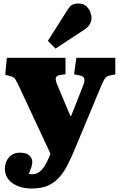

<svg xmlns="http://www.w3.org/2000/svg" viewBox="-20 -849 684 1099"><path d="M162 230Q95 230 51.5 199.5Q8 169 8 116Q8 79 31 52Q54 25 94 25Q132 25 148.5 41.5Q165 58 165 79Q165 91 159 109Q153 127 145 147Q176 152 196.5 140.5Q217 129 232.5 105.5Q248 82 260 53L269 31L83 -367Q74 -385 67 -396.5Q60 -408 39 -413L10 -421L19 -518H355V-424L326 -420Q304 -417 300 -404Q296 -391 308 -363L383 -185H387L455 -357Q466 -383 462.5 -398Q459 -413 437 -417L404 -424L417 -518H640V-423L609 -417Q589 -413 581 -401Q573 -389 559 -357L411 -2Q389 52 366.5 95.5Q344 139 316.5 169Q289 199 252 214.5Q215 230 162 230ZM298 -571 254 -615 368 -795Q382 -817 396 -823Q410 -829 428 -829Q457 -829 473.5 -814Q490 -799 497 -779.5Q504 -760 504 -746Q504 -729 495 -712Q486 -695 464 -680Z"/></svg>

Font: Literata 18pt Black
Style: Regular
Weight: 900
Designer: Latin by Veronika Burian and Jose Scaglione. Greek by Irene Vlachou. Cyrillic by Vera Evstafieva.
Foundry: TypeTogether
Version: Version 3.103;gftools[0.9.29]